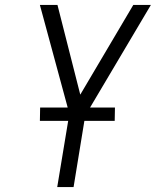

<svg xmlns="http://www.w3.org/2000/svg" viewBox="-20 -755 640 775"><path d="M211 0 260 -296 141 -735H212L304 -373L518 -735H589L324 -288L277 0ZM141 -267 142 -321H444L443 -267Z"/></svg>

Font: Iosevka Light Extended Oblique
Style: Regular
Weight: 300
Width: 7
Italic angle: -9°
Monospace: yes
Designer: Belleve Invis
Foundry: Belleve Invis
Version: Version 32.5.0; ttfautohint (v1.8.4)